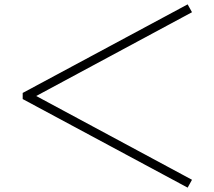

<svg xmlns="http://www.w3.org/2000/svg" viewBox="-20 -704 980 880"><path d="M84 -250 840 156 860 120 146 -264 860 -648 840 -684 84 -278Z"/></svg>

Font: Old Standard
Style: Italic
Weight: 400
Italic angle: -15.2°
Designer: Alexey Kryukov <alexios@thessalonica.org.ru>
Version: Version 2.0